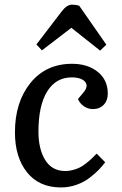

<svg xmlns="http://www.w3.org/2000/svg" viewBox="-20 -800 530 834"><path d="M441.9 -606 415 -580.1 290 -679.2 162.1 -581.1 138.2 -606.9 246.1 -748Q269.5 -779.8 293 -779.8Q309.6 -779.8 324.2 -774.9ZM293 -522.9Q360.8 -522.9 404.5 -488Q448.2 -453.1 448.2 -393.1Q448.2 -363.3 430.4 -344.7Q412.6 -326.2 383.8 -326.2Q362.3 -326.2 344.2 -338.6Q326.2 -351.1 318.8 -370.1L339.8 -395Q359.4 -417 355.7 -432.4Q352.1 -447.8 334.7 -455.8Q317.4 -463.9 292 -463.9Q222.7 -463.9 184.8 -402.6Q147 -341.3 147 -228Q147 -152.3 176.5 -104.7Q206.1 -57.1 264.2 -57.1Q281.2 -57.1 298.3 -62Q315.4 -66.9 327.1 -72.8Q338.9 -78.6 353.5 -90.1Q368.2 -101.6 375.5 -108.6Q382.8 -115.7 396 -128.9Q398.4 -131.3 399.9 -132.8L437 -95.2Q424.8 -79.1 410.4 -64Q396 -48.8 371.3 -29.3Q346.7 -9.8 313.7 2.2Q280.8 14.2 245.1 14.2Q149.9 14.2 97.4 -51.5Q44.9 -117.2 44.9 -225.1Q44.9 -356.4 112.3 -439.7Q179.7 -522.9 293 -522.9Z"/></svg>

Font: Literata Book Medium
Style: Italic
Weight: 500
Italic angle: -3°
Designer: Latin by Veronika Burian and Jose Scaglione. Greek by Irene Vlachou. Cyrillic by Vera Evstafieva
Foundry: TypeTogether
Version: Version 1.003;PS 001.003;hotconv 1.0.88;makeotf.lib2.5.64775